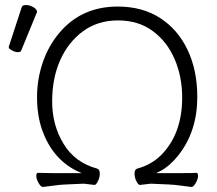

<svg xmlns="http://www.w3.org/2000/svg" viewBox="-20 -732 861 762"><path d="M312 -3 243 0Q218 1 194 4.5Q170 8 151 10H150Q142 10 133 -6Q124 -22 124 -34Q124 -46 131 -46Q154 -45 183 -45H304L284 -54Q186 -103 146 -220Q127 -276 127 -346.5Q127 -417 149.5 -483.5Q172 -550 215 -601Q303 -706 447 -706Q545 -706 615.5 -660.5Q686 -615 724.5 -534Q763 -453 763 -347Q763 -212 689 -117Q656 -75 618 -54L600 -45H707Q742 -45 759 -46Q766 -46 766 -34Q766 -22 757 -6Q748 10 740 10H739Q720 8 696 4.5Q672 1 647 0L578 -3L535 2Q529 2 521.5 -12.5Q514 -27 514 -43.5Q514 -60 525 -63Q581 -78 621 -118Q703 -202 703 -345Q703 -428 673 -497.5Q643 -567 586 -609Q529 -651 448.5 -651Q368 -651 309.5 -608Q251 -565 219 -493.5Q187 -422 187 -329Q187 -236 232 -161.5Q277 -87 365 -63Q376 -60 376 -43.5Q376 -27 368.5 -12.5Q361 2 355 2L313 -3ZM759 -46ZM66 -703Q68 -712 83 -712Q98 -712 112.5 -703.5Q127 -695 127 -685Q127 -683 126 -682L64 -531Q62 -525 51 -525Q40 -525 27.5 -532Q15 -539 15 -542V-547Z"/></svg>

Font: ToneOZ-Pinyin-WenKai-Light
Style: Light
Weight: 300
Designer: Fontworks Inc.
Foundry: ToneOZ
Version: Version 0.240331